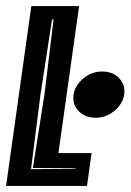

<svg xmlns="http://www.w3.org/2000/svg" viewBox="-30 -611 429 631"><path d="M-10 0 73 -591H230L162 -108H271L256 0ZM72 -55 217 -56 218 -58 78 -59 116 -300 146 -547H141L103 -300ZM285 -224Q253 -224 232 -242.5Q211 -261 211 -289Q211 -323 239.5 -349.5Q268 -376 306 -376Q338 -376 358.5 -357Q379 -338 379 -311Q379 -288 365.5 -268Q352 -248 330.5 -236Q309 -224 285 -224Z"/></svg>

Font: Alumni Sans Inline One
Style: Italic
Weight: 400
Italic angle: -8°
Designer: Robert E. Leuschke
Foundry: Robert E. Leuschke
Version: Version 1.100; ttfautohint (v1.8.3)